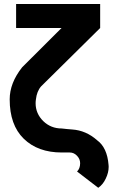

<svg xmlns="http://www.w3.org/2000/svg" viewBox="-20 -730 587 937"><path d="M280.3 -593.3 87.9 -401.4C47.4 -350.1 27.3 -298.3 27.3 -245.1C27.3 -162.1 49.8 -98.1 95.7 -53.2C141.6 -8.3 203.6 14.2 281.2 14.2H320.3C334 14.2 345.7 19.5 356 30.3C366.2 41 371.1 53.2 371.1 66.4C371.1 84 365.7 97.7 356 106.9L459.5 186.5C475.1 175.8 487.3 160.6 496.1 141.6C505.4 122.6 510.3 103 510.3 84.5C510.3 81.5 510.3 78.1 509.8 75.2C505.4 18.1 486.3 -22 454.1 -45.4C418 -77.6 377 -95.2 332 -98.1C315.4 -99.1 298.8 -101.1 281.2 -103C245.6 -103 215.8 -115.2 191.4 -138.7C166.5 -163.1 153.8 -192.4 153.8 -226.1C153.8 -232.4 154.3 -238.8 155.3 -245.1C158.2 -271 166.5 -292.5 180.7 -308.6L468.8 -593.3V-710.4H58.6V-593.3Z"/></svg>

Font: Tuffy
Style: Bold
Weight: 700
Designer: Thatcher Ulrich, Karoly Barta, Michael Everson
Version: Version 001.270